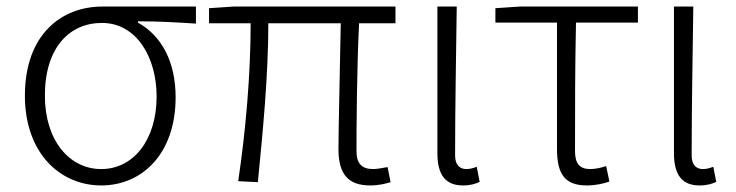

<svg xmlns="http://www.w3.org/2000/svg" viewBox="-20 -553 2247 586"><path d="M289 13C414 13 516 -84 516 -256C516 -365 473 -444 401 -484V-488C462 -488 516 -485 578 -481V-533H292C169 -533 56 -449 56 -261C56 -85 164 13 289 13ZM289 -37C192 -37 117 -124 117 -261C117 -409 193 -483 291 -483C398 -483 458 -376 458 -259C458 -124 386 -37 289 -37Z M1110 13C1136 13 1155 8 1172 3L1163 -43C1141 -39 1128 -37 1119 -37C1084 -37 1068 -54 1068 -92C1068 -155 1069 -348 1076 -482H1187V-533H693L618 -528V-482H745C745 -326 730 -154 707 0L767 3C782 -150 799 -322 799 -482H1020C1018 -352 1013 -164 1013 -98C1013 -22 1042 13 1110 13Z M1393 13C1416 13 1432 8 1444 2L1435 -44C1422 -39 1413 -37 1403 -37C1383 -37 1369 -50 1369 -78C1369 -225 1372 -379 1374 -533H1315V-85C1315 -19 1340 13 1393 13Z M1771 13C1798 13 1824 7 1840 1L1830 -46C1815 -41 1797 -37 1781 -37C1749 -37 1735 -54 1735 -92C1735 -220 1735 -350 1738 -484H1927V-533H1566L1492 -528V-484H1680V-98C1680 -22 1704 13 1771 13Z M2115 13C2138 13 2154 8 2166 2L2157 -44C2144 -39 2135 -37 2125 -37C2105 -37 2091 -50 2091 -78C2091 -225 2094 -379 2096 -533H2037V-85C2037 -19 2062 13 2115 13Z"/></svg>

Font: Noto Sans CJK Light
Style: Regular
Weight: 300
Designer: Ryoko NISHIZUKA (kana & ideographs); Paul D. Hunt (Latin, Greek & Cyrillic); Wenlong ZHANG (bopomofo); Sandoll Communica
Foundry: Adobe Systems Incorporated
Version: Version 1.000;PS 1;hotconv 1.0.78;makeotf.lib2.5.61930